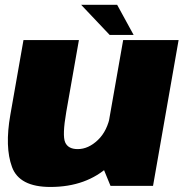

<svg xmlns="http://www.w3.org/2000/svg" viewBox="-20 -756 752 781"><path d="M429.5 0H602.5L706.5 -593H481L392.5 -90ZM301 -593H75.5L22 -288.5Q-1 -158 28.8 -76.8Q58.5 4.5 185 4.5Q332 4.5 424.8 -82Q517.5 -168.5 532 -251.5L429 -290Q417 -223.5 378.2 -186.5Q339.5 -149.5 296 -149.5Q257 -149.5 245 -177.2Q233 -205 249.5 -300.5ZM426 -614H523.5L456.5 -736.5H310Z"/></svg>

Font: Anybody UltraCondensed Thin Black
Style: Italic
Weight: 900
Italic angle: -10°
Version: Version 1.111